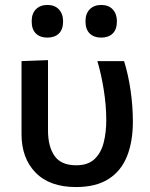

<svg xmlns="http://www.w3.org/2000/svg" viewBox="-20 -744 606 776"><path d="M287 12Q181 12 124 -46.2Q67 -104.5 67 -202V-497L174 -501V-217.5Q174 -151.5 200.5 -113.8Q227 -76 288 -76Q335.5 -76 362 -101Q388.5 -126 399 -167.5Q409.5 -209 409.5 -258.5Q409.5 -318 399.2 -382Q389 -446 373.5 -497H481.5Q498 -444.5 507.5 -380.5Q517 -316.5 517 -252.5Q517 -172 493.5 -112.8Q470 -53.5 419.2 -20.8Q368.5 12 287 12ZM388.5 -592Q360 -592 342.8 -608.5Q325.5 -625 325.5 -658Q325.5 -689 342.8 -706.5Q360 -724 389.5 -724Q419 -724 435.8 -705.8Q452.5 -687.5 452.5 -658Q452.5 -625 435.5 -608.5Q418.5 -592 388.5 -592ZM171 -592Q142.5 -592 125.2 -608.5Q108 -625 108 -658Q108 -689 125.2 -706.5Q142.5 -724 172 -724Q201.5 -724 218.2 -705.8Q235 -687.5 235 -658Q235 -625 218 -608.5Q201 -592 171 -592Z"/></svg>

Font: Commissioner Medium
Style: Regular
Weight: 500
Designer: Kostas Bartsokas
Foundry: Kostas Bartsokas
Version: Version 1.000; ttfautohint (v1.8.3)